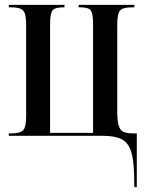

<svg xmlns="http://www.w3.org/2000/svg" viewBox="-20 -556 599 786"><path d="M529 163Q528 99 516.5 63.5Q505 28 478 14Q451 0 401 0H16V-10H28Q62 -10 74.5 -22.5Q87 -35 87 -80V-456Q87 -500 74.5 -513Q62 -526 28 -526H16V-536H244V-526H240Q206 -526 195.5 -514Q185 -502 185 -456V-12H361V-456Q361 -501 351.5 -513.5Q342 -526 309 -526H302V-536H530V-526H520Q484 -526 472 -513.5Q460 -501 460 -456V-98Q460 -59 466.5 -40Q473 -21 487 -15.5Q501 -10 525 -10H540V210H530Z"/></svg>

Font: Noto Serif Display ExtraCondensed Medium
Style: Regular
Weight: 500
Width: 2
Designer: Monotype Design Team
Foundry: Monotype Imaging Inc.
Version: Version 2.009